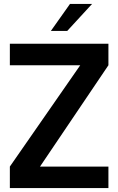

<svg xmlns="http://www.w3.org/2000/svg" viewBox="-20 -954 599 974"><path d="M30 0V-109L387 -623H30V-732H530V-623L183 -109H530V0ZM238 -797 335 -934H447L321 -797Z"/></svg>

Font: Exo
Style: DemiBold
Weight: 600
Designer: Natanael Gama
Version: Version 1.00